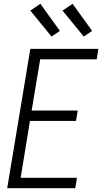

<svg xmlns="http://www.w3.org/2000/svg" viewBox="-20 -993 540 1013"><path d="M18 0 140 -735H499L490 -680H192L147 -410H390L381 -355H138L89 -55H386L377 0ZM422 -800 310 -937 363 -973 466 -830ZM252 -800 140 -937 193 -973 296 -830Z"/></svg>

Font: Iosevka Curly Light Oblique
Style: Regular
Weight: 300
Italic angle: -9°
Monospace: yes
Designer: Belleve Invis
Foundry: Belleve Invis
Version: Version 11.1.0; ttfautohint (v1.8.3)